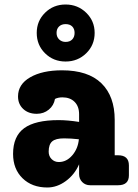

<svg xmlns="http://www.w3.org/2000/svg" viewBox="-20 -822 614 852"><path d="M143 -676Q143 -729 180 -765.5Q217 -802 271 -802Q325 -802 362.5 -765.5Q400 -729 400 -676Q400 -622 362.5 -585.5Q325 -549 271 -549Q217 -549 180 -585.5Q143 -622 143 -676ZM271 -715Q253 -715 242 -704.5Q231 -694 231 -676Q231 -658 242.5 -647Q254 -636 271 -636Q290 -636 300.5 -647Q311 -658 311 -676Q311 -694 300.5 -704.5Q290 -715 271 -715ZM504 -133Q552 -133 552 -88V-44Q552 0 504 0H380Q359 0 345 -14Q331 -28 331 -50V-93Q311 -47 272 -18.5Q233 10 190 10Q122 10 80 -31Q38 -72 38 -139Q38 -217 87 -253Q136 -289 240 -289Q280 -289 331 -281V-315Q331 -350 311 -370Q291 -390 257 -390Q238 -390 224 -383Q219 -354 196.5 -335.5Q174 -317 143 -317Q106 -317 83 -338.5Q60 -360 60 -394Q60 -448 114 -479Q168 -510 255 -510Q371 -510 430 -452.5Q489 -395 489 -290V-133ZM241 -103Q275 -103 300.5 -132.5Q326 -162 330 -204Q294 -208 264 -208Q227 -208 211.5 -194.5Q196 -181 196 -149Q196 -129 209 -116Q222 -103 241 -103Z"/></svg>

Font: Solway ExtraBold
Style: Regular
Weight: 800
Designer: Mariya V. Pigoulevskaya
Foundry: The Northern Block Ltd.
Version: Version 1.000;hotconv 1.0.109;makeotfexe 2.5.65596